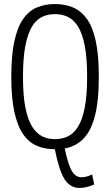

<svg xmlns="http://www.w3.org/2000/svg" viewBox="-20 -730 546 952"><path d="M447 185Q406 202 375 202Q327 202 299.5 157.5Q272 113 252 10Q204 10 164 -6.5Q124 -23 95.5 -63.5Q67 -104 51.5 -173.5Q36 -243 36 -349Q36 -457 51.5 -527Q67 -597 95.5 -637Q124 -677 164 -693.5Q204 -710 252 -710Q301 -710 341 -693.5Q381 -677 410 -637.5Q439 -598 454.5 -528Q470 -458 470 -351Q470 -226 449.5 -151Q429 -76 391 -39.5Q353 -3 301 6Q317 84 335.5 116.5Q354 149 384 149Q408 149 437 135ZM252 -40Q287 -40 316 -53.5Q345 -67 366.5 -101Q388 -135 400 -195.5Q412 -256 412 -349Q412 -444 400 -504.5Q388 -565 366.5 -599Q345 -633 316 -646.5Q287 -660 252 -660Q218 -660 189 -646.5Q160 -633 139 -599Q118 -565 106 -504Q94 -443 94 -349Q94 -256 106 -196Q118 -136 139.5 -102Q161 -68 189.5 -54Q218 -40 252 -40Z"/></svg>

Font: Georama SemiCondensed Light
Style: Regular
Weight: 300
Width: 4
Designer: Jean-Baptiste Levee
Foundry: Production Type
Version: Version 1.000